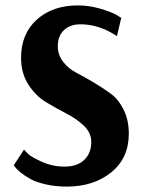

<svg xmlns="http://www.w3.org/2000/svg" viewBox="-20 -680 532 711"><path d="M228 11Q186 11 150.5 3Q115 -5 94 -16.5Q73 -28 58 -40Q43 -52 37 -60L31 -68L69 -126Q75 -119 86 -108.5Q97 -98 136 -80.5Q175 -63 219 -63Q266 -63 292 -88Q318 -113 318 -154Q318 -188 291 -214Q264 -240 226 -259.5Q188 -279 150 -302Q112 -325 85 -367Q58 -409 58 -466Q58 -555 116.5 -607.5Q175 -660 269 -660Q309 -660 349 -648.5Q389 -637 409 -626L429 -614L413 -546Q348 -590 278 -590Q240 -590 217 -568.5Q194 -547 194 -509Q194 -477 213.5 -451.5Q233 -426 262 -411Q291 -396 325.5 -375.5Q360 -355 389 -334Q418 -313 437.5 -274.5Q457 -236 457 -185Q457 -94 391.5 -41.5Q326 11 228 11Z"/></svg>

Font: Arsenal
Style: Bold
Weight: 700
Designer: Andrij Shevchenko
Foundry: Stairsfor
Version: Version 2.001;PS 002.001;hotconv 1.0.88;makeotf.lib2.5.64775